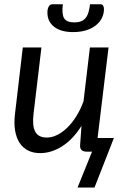

<svg xmlns="http://www.w3.org/2000/svg" viewBox="-20 -695 554 880"><path d="M477.5 -477.5 427.2 -62.5H502L413.1 164.6H335.4L401.9 0H377.4Q344.7 0 347.2 -30.8L353.5 -118.2Q314.5 -56.2 265.1 -24.7Q215.8 6.8 163.6 6.8Q132.3 6.8 108.4 -5.4Q84.5 -17.6 69.6 -40.5Q54.7 -63.5 49.1 -97.2Q43.5 -130.9 48.8 -173.8L84.5 -477.5H169.9L133.8 -173.8Q127 -118.2 141.6 -91.3Q156.2 -64.5 194.8 -64.5Q217.8 -64.5 241.7 -76.2Q265.6 -87.9 288.1 -109.6Q310.5 -131.3 329.8 -162.1Q349.1 -192.9 362.8 -231L392.1 -477.5ZM320.3 -592.3Q337.9 -592.3 350.3 -596.9Q362.8 -601.6 371.3 -611.3Q379.9 -621.1 385 -637Q390.1 -652.8 392.6 -675.3H441.4Q449.2 -675.3 452.9 -668.7Q456.5 -662.1 456.5 -653.8Q456.5 -631.3 446.8 -612.1Q437 -592.8 418.7 -578.4Q400.4 -564 374 -555.9Q347.7 -547.9 314.9 -547.9Q259.3 -547.9 228.3 -572Q197.3 -596.2 197.3 -637.2Q197.3 -654.8 203.4 -665Q209.5 -675.3 219.2 -675.3H268.1Q262.2 -630.4 273.9 -611.3Q285.6 -592.3 320.3 -592.3Z"/></svg>

Font: Carlito
Style: Italic
Weight: 400
Italic angle: -7°
Designer: Lukasz Dziedzic
Foundry: tyPoland Lukasz Dziedzic
Version: Version 1.104